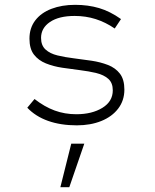

<svg xmlns="http://www.w3.org/2000/svg" viewBox="-20 -509 640 795"><path d="M298 10Q231 10 179 -8.5Q127 -27 93 -63L123 -99Q164 -67 206 -51.5Q248 -36 296 -36Q361 -36 404 -62.5Q447 -89 447 -135Q447 -166 428.5 -182.5Q410 -199 379 -206.5Q348 -214 311.5 -218.5Q275 -223 238 -228.5Q201 -234 170 -246.5Q139 -259 120.5 -283Q102 -307 102 -349Q102 -393 126 -424.5Q150 -456 193 -472.5Q236 -489 291 -489Q345 -489 390.5 -475.5Q436 -462 481 -430L455 -391Q417 -417 376 -430Q335 -443 289 -443Q224 -443 187 -418Q150 -393 150 -352Q150 -321 168.5 -304Q187 -287 218 -279.5Q249 -272 286 -267.5Q323 -263 359.5 -257.5Q396 -252 427 -240Q458 -228 476.5 -204Q495 -180 495 -138Q495 -93 469.5 -59.5Q444 -26 399.5 -8Q355 10 298 10ZM230 266 275 86H329L267 266Z"/></svg>

Font: Red Hat Mono VF Light
Style: Regular
Weight: 300
Monospace: yes
Designer: Pentagram, MCKL
Foundry: Pentagram, MCKL
Version: Version 1.023